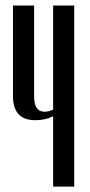

<svg xmlns="http://www.w3.org/2000/svg" viewBox="-20 -687 332 707"><path d="M253.3 0H175.6V-258.9Q147.8 -244.4 110 -244.4Q27.8 -244.4 27.8 -333.3V-666.7H105.6V-332.2Q105.6 -275.6 143.3 -275.6Q160 -275.6 175.6 -283.3V-666.7H253.3Z"/></svg>

Font: Le Murmure
Style: Regular
Weight: 600
Width: 2
Designer: Jeremy Landes, Alexander Slobzheninov (Cyrillic)
Foundry: Velvetyne Type Foundry
Version: Version 1.0